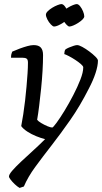

<svg xmlns="http://www.w3.org/2000/svg" viewBox="-20 -721 501 941"><path d="M76 200Q64 193 52 181.5Q40 170 32 159.5Q24 149 24 144Q24 134 40 115.5Q56 97 82.5 72Q109 47 140 19Q171 -9 201 -39Q181 -44 157.5 -53.5Q134 -63 114 -76Q94 -89 84 -103Q89 -129 94 -161Q99 -193 103 -228Q107 -263 110 -297Q113 -331 115 -361Q117 -391 117 -414Q117 -429 110.5 -433.5Q104 -438 91 -438H34Q34 -442 34.5 -448Q35 -454 37 -459.5Q39 -465 40 -468Q58 -476 77 -483Q96 -490 114 -495Q132 -500 145 -500Q169 -500 180 -488Q191 -476 191 -451Q191 -416 188.5 -373.5Q186 -331 181.5 -287Q177 -243 172 -202.5Q167 -162 162 -134Q167 -127 182 -118Q197 -109 212.5 -102.5Q228 -96 236 -96Q240 -96 257 -119Q274 -142 296 -178Q318 -214 339 -254.5Q360 -295 374 -331Q388 -367 388 -391Q388 -397 376.5 -407Q365 -417 349 -427.5Q333 -438 317.5 -446Q302 -454 295 -456Q295 -462 296.5 -468.5Q298 -475 300 -478Q306 -483 318 -488Q330 -493 341 -496.5Q352 -500 358 -500Q367 -500 383.5 -491Q400 -482 417.5 -469Q435 -456 447.5 -443.5Q460 -431 460 -424Q460 -399 448.5 -363.5Q437 -328 416 -288Q372 -201 324 -132.5Q276 -64 232 -7.5Q188 49 152.5 97.5Q117 146 97 193ZM320 -591Q314 -591 304 -602Q294 -613 287.5 -626.5Q281 -640 281 -649Q281 -657 290 -666Q299 -675 312 -683Q325 -691 337.5 -696Q350 -701 356 -701Q364 -701 372.5 -690.5Q381 -680 387 -665.5Q393 -651 393 -641Q393 -634 384.5 -625.5Q376 -617 363.5 -609Q351 -601 339 -596Q327 -591 320 -591ZM245 -591Q239 -591 229 -601.5Q219 -612 212 -626Q205 -640 205 -649Q205 -657 214 -666Q223 -675 236 -683Q249 -691 262 -696Q275 -701 281 -701Q289 -701 297.5 -690.5Q306 -680 312 -665.5Q318 -651 318 -641Q318 -634 309.5 -625.5Q301 -617 288.5 -609Q276 -601 264.5 -596Q253 -591 245 -591Z"/></svg>

Font: Texturina 12pt ExtraLight
Style: Italic
Weight: 250
Italic angle: -11°
Designer: Guillermo Torres Carreño
Foundry: Omnibus-Type
Version: Version 1.002